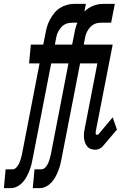

<svg xmlns="http://www.w3.org/2000/svg" viewBox="-87 -760 657 990"><path d="M-67 210 -58 113H-22Q-11 113 -2 103Q7 93 12 82Q17 71 20 59.5Q23 48 26 37L117 -433H63L72 -530H136L147 -585Q150 -604 155.5 -622.5Q161 -641 170 -658Q179 -675 192 -691.5Q205 -708 222.5 -719Q240 -730 258.5 -735Q277 -740 296 -740H356L337 -643H287Q280 -643 272 -642Q264 -641 257 -638.5Q250 -636 243.5 -632Q237 -628 231.5 -622.5Q226 -617 221 -610Q216 -603 212.5 -596Q209 -589 206.5 -581.5Q204 -574 203 -567L196 -530H295L286 -433H177L82 55Q79 72 75 88Q71 104 64.5 120.5Q58 137 49.5 152.5Q41 168 29 181Q17 194 1 202Q-15 210 -31 210ZM82 210 91 113H127Q138 113 147 103Q156 93 161 82Q166 71 169 59.5Q172 48 175 37L266 -433H212L221 -530H285L296 -585Q299 -604 304.5 -622.5Q310 -641 319 -658Q328 -675 341 -691.5Q354 -708 371.5 -719Q389 -730 407.5 -735Q426 -740 445 -740H505L486 -643H436Q429 -643 421 -642Q413 -641 406 -638.5Q399 -636 392.5 -632Q386 -628 380.5 -622.5Q375 -617 370 -610Q365 -603 361.5 -596Q358 -589 355.5 -581.5Q353 -574 352 -567L345 -530H444L435 -433H326L231 55Q228 72 224 88Q220 104 213.5 120.5Q207 137 198.5 152.5Q190 168 178 181Q166 194 150 202Q134 210 118 210ZM405 12Q392 12 381 8Q370 4 362.5 -5.5Q355 -15 351 -26Q347 -37 346 -51Q345 -65 346.5 -77.5Q348 -90 351 -103L415 -433H363L372 -530H494L407 -84Q407 -81 406.5 -78Q406 -75 406 -72.5Q406 -70 407.5 -67.5Q409 -65 412 -65Q415 -65 418 -66Q421 -67 422 -69L494 -155L516 -92L444 -7Q442 -4 439.5 -2Q437 0 434 2Q427 7 419.5 9.5Q412 12 405 12Z"/></svg>

Font: Lode
Style: Bold Italic
Weight: 700
Italic angle: -11°
Monospace: yes
Designer: Belleve Invis
Foundry: Belleve Invis
Version: Version 29.2.0; ttfautohint (v1.8.3)